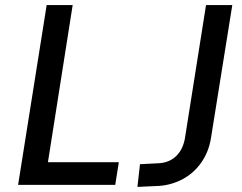

<svg xmlns="http://www.w3.org/2000/svg" viewBox="-20 -725 948 753"><path d="M51 0 163 -705H265L168 -89H446L432 0ZM519 8 529 -81 606 -85Q632 -87 652.5 -99Q673 -111 686.5 -132Q700 -153 705 -181L788 -705H891L807 -181Q798 -128 769 -87Q740 -46 697.5 -23Q655 0 606 4Z"/></svg>

Font: Nunito Sans 7pt Condensed SemiBold
Style: Italic
Weight: 600
Width: 3
Italic angle: -9°
Designer: Vernon Adams
Foundry: Vernon Adams
Version: Version 3.101;gftools[0.9.27]